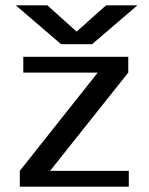

<svg xmlns="http://www.w3.org/2000/svg" viewBox="-20 -697 555 717"><path d="M324 -532H208L39 -677H157L266 -579L376 -677H493ZM461 -59V0H54V-59L345 -426H67V-485H459V-426L167 -59Z"/></svg>

Font: Sarpanch Medium
Style: Regular
Weight: 500
Designer: Manushi Parikh (Devanagari and Latin), Jyotish Sonowal (Devanagari)
Foundry: Indian Type Foundry
Version: Version 2.004;PS 1.0;hotconv 1.0.78;makeotf.lib2.5.61930; tt